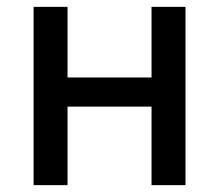

<svg xmlns="http://www.w3.org/2000/svg" viewBox="-20 -540 638 560"><path d="M78 0H177V-229H422V0H521V-520H422V-314H177V-520H78Z"/></svg>

Font: Fixel Text Medium
Style: Regular
Weight: 500
Width: 4
Designer: AlfaBravo + MacPaw
Foundry: Kyrylo Tkachov, Marchela Mozhyna, Serhii Makarenko, Maria Weinstein, Zakhar Kryvoshyya
Version: Version 1.211